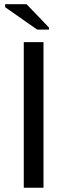

<svg xmlns="http://www.w3.org/2000/svg" viewBox="-20 -887 318 907"><path d="M92.3 0V-688H185.5V0ZM155.8 -747.1 4.4 -853V-867.2H105.5L211.4 -756.8V-747.1Z"/></svg>

Font: Liberation Sans
Style: Regular
Weight: 400
Designer: Steve Matteson
Foundry: Ascender Corporation
Version: Version 2.00.1